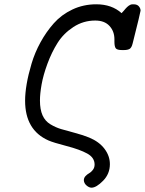

<svg xmlns="http://www.w3.org/2000/svg" viewBox="-20 -639 671 889"><path d="M96.2 -172.9Q96.2 -207 103.5 -250Q110.8 -293 126 -344Q141.1 -395 167.5 -443.1Q193.8 -491.2 229 -531Q264.2 -570.8 315.2 -595Q366.2 -619.1 425.8 -619.1Q497.6 -619.1 543 -578.1Q546.9 -582 553.5 -589.6Q560.1 -597.2 562 -599.6Q564 -602.1 568.6 -606.4Q573.2 -610.8 575.7 -612.3Q578.1 -613.8 582 -616Q585.9 -618.2 589.4 -618.7Q592.8 -619.1 598.1 -619.1Q615.2 -619.1 623 -609.6Q630.9 -600.1 630.9 -589.8Q630.9 -584 594.2 -438Q589.4 -418 580.1 -412.6Q570.8 -407.2 553.2 -407.2H544.9Q522 -407.2 515.9 -415.5Q509.8 -423.8 509.8 -445.8V-457Q509.8 -494.1 486.8 -519Q463.9 -543.9 420.9 -543.9Q365.7 -543.9 319.8 -513.9Q273.9 -483.9 246.6 -440.4Q219.2 -397 199.7 -344Q180.2 -291 172.6 -248Q165 -205.1 165 -173.8Q165 -131.8 177 -105Q189 -78.1 213.4 -63.5Q237.8 -48.8 262.5 -41.5Q287.1 -34.2 326.7 -23.7Q366.2 -13.2 393.1 -2Q439 17.1 463.9 50Q488.8 83 488.8 121.1Q488.8 166 457.3 198Q425.8 230 403.8 230Q392.6 230 380.9 220Q369.1 210 368.2 195.8Q368.2 184.6 376 176.3Q383.8 168 392.8 163.1Q401.9 158.2 409.9 147.7Q418 137.2 418 123Q418 90.8 384 72Q350.1 53.2 288.1 37.1Q226.1 21 204.1 11.2Q96.2 -36.6 96.2 -172.9Z"/></svg>

Font: CMU Typewriter Text
Style: BoldItalic
Weight: 700
Italic angle: -14.04°
Version: Version 0.7.0